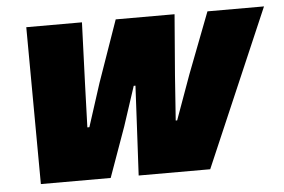

<svg xmlns="http://www.w3.org/2000/svg" viewBox="-44 -604 980 663"><g transform="rotate(-5 446.5 -272.0)"><path d="M72 0 69 -544H262L254 -330L249 -181H256L304 -330L379 -544H583L566 -333L555 -178H560L616 -333L697 -544H893L659 0H411L420 -173L427 -310H421L376 -173L314 0Z"/></g></svg>

Font: Mona Sans ExtraLight Black
Style: Italic
Weight: 900
Italic angle: -11.6951°
Version: Version 2.000